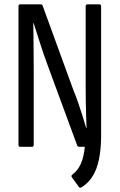

<svg xmlns="http://www.w3.org/2000/svg" viewBox="-20 -675 550 883"><path d="M343 185 311 141Q305 133 314 127Q339 108 352.5 76.5Q366 45 370 0H344Q338 0 335 -6L198 -378Q179 -429 164 -477Q149 -525 135 -568H133Q134 -538 134 -504Q134 -470 134.5 -436.5Q135 -403 135 -372V-9Q135 0 128 0H72Q65 0 65 -9V-646Q65 -655 73 -655H167Q175 -655 176 -649L316 -265Q328 -236 339 -204Q350 -172 359.5 -142Q369 -112 376 -87H378Q377 -114 376 -146Q375 -178 374.5 -210.5Q374 -243 374 -269V-646Q374 -655 382 -655H437Q445 -655 445 -646V-40Q444 15 435 58.5Q426 102 407.5 133Q389 164 359 184Q348 192 343 185Z"/></svg>

Font: Sofia Sans Condensed
Style: Regular
Weight: 400
Designer: Botio Nikoltchev, Ani Petrova
Foundry: lettersoup
Version: Version 4.100